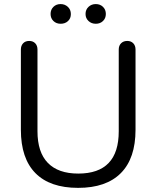

<svg xmlns="http://www.w3.org/2000/svg" viewBox="-20 -910 764 938"><path d="M362.3 -62Q560.5 -62 560.1 -269V-668Q560.1 -687 571.5 -698.5Q583 -710 601.6 -710Q620.1 -710 631.1 -698.5Q642.1 -687 642.1 -668V-275.9Q642.1 -136.7 570.6 -64.5Q499 7.8 361.6 7.8Q224.1 7.8 153.1 -64.2Q82 -136.2 82 -275.9V-668Q82 -687 93 -698.5Q104 -710 122.6 -710Q141.1 -710 152.1 -698.5Q163.1 -687 163.1 -668V-269Q163.1 -166 213.9 -114Q264.6 -62 362.3 -62ZM412.4 -807.4Q397.9 -820.8 397.9 -841.8Q397.9 -862.8 412.4 -876.5Q426.8 -890.1 448 -890.1Q469.2 -890.1 483.2 -876.5Q497.1 -862.8 497.1 -841.8Q497.1 -820.8 483.2 -807.4Q469.2 -793.9 448 -793.9Q426.8 -793.9 412.4 -807.4ZM241 -807.4Q227.1 -820.8 227.1 -841.8Q227.1 -862.8 241 -876.5Q254.9 -890.1 275.9 -890.1Q296.9 -890.1 311.5 -876.5Q326.2 -862.8 326.2 -841.3Q326.2 -819.8 312 -806.9Q297.9 -793.9 276.4 -793.9Q254.9 -793.9 241 -807.4Z"/></svg>

Font: Nunito-Regular
Style: Regular
Weight: 400
Designer: Vernon Adams
Foundry: newtypography
Version: Version 3.000